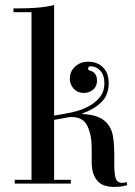

<svg xmlns="http://www.w3.org/2000/svg" viewBox="-20 -723 532 756"><path d="M304 -274Q346 -272 370.5 -260.5Q395 -249 408.5 -229Q422 -209 426 -179.5Q430 -150 430 -112V-74Q430 -37 436 -20Q442 -3 461 -3Q469 -3 479 -6L481 6Q464 11 450 12Q436 13 427 13Q410 13 394.5 8.5Q379 4 367 -7.5Q355 -19 348 -38Q341 -57 341 -86V-140Q341 -192 324 -227Q307 -262 263 -262H257Q252 -262 234.5 -258.5Q217 -255 193 -251V-15H259V0H38V-15H104V-675H33V-690H54Q90 -690 124 -692.5Q158 -695 193 -703V-268Q227 -273 262 -280.5Q297 -288 325.5 -302.5Q354 -317 372.5 -339.5Q391 -362 391 -396Q391 -427 375 -444.5Q359 -462 337 -462Q327 -462 327 -453Q327 -446 336 -444Q347 -442 354.5 -432Q362 -422 362 -405Q362 -383 346.5 -370Q331 -357 309 -357Q286 -357 270.5 -373.5Q255 -390 255 -413Q255 -442 276 -461Q297 -480 326 -480Q364 -480 386 -457.5Q408 -435 408 -396Q408 -348 378.5 -320Q349 -292 304 -276Z"/></svg>

Font: Elsie
Style: Regular
Weight: 400
Designer: Alejandro Inler
Foundry: Alejandro Inler
Version: 1.001